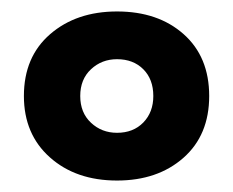

<svg xmlns="http://www.w3.org/2000/svg" viewBox="-20 -630 407 335"><path d="M184.2 -315Q112.5 -315 67.1 -355.4Q21.7 -395.8 21.7 -462.5Q21.7 -530.8 67.5 -570.4Q113.3 -610 184.2 -610Q255.8 -610 300.4 -570.4Q345 -530.8 345 -462.5Q345 -394.2 300 -354.6Q255 -315 184.2 -315ZM184.2 -398.3Q212.5 -398.3 230 -416.2Q247.5 -434.2 247.5 -462.5Q247.5 -491.7 230 -509.2Q212.5 -526.7 184.2 -526.7Q157.5 -526.7 138.8 -509.2Q120 -491.7 120 -462.5Q120 -433.3 138.8 -415.8Q157.5 -398.3 184.2 -398.3Z"/></svg>

Font: Funnel Display ExtraBold
Style: Regular
Weight: 800
Designer: NORD ID, Kristian Moeller
Foundry: Dicotype
Version: Version 1.000